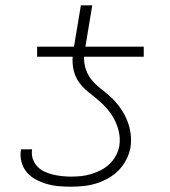

<svg xmlns="http://www.w3.org/2000/svg" viewBox="-20 -696 640 724"><path d="M248 8Q224 8 201 6Q178 4 156 -2.5Q134 -9 114.5 -19.5Q95 -30 81 -46.5Q67 -63 61 -85.5Q55 -108 59 -131Q59 -132 59 -132.5Q59 -133 59 -133H101Q101 -133 101 -132.5Q101 -132 101 -132Q98 -114 103.5 -97.5Q109 -81 120 -69Q131 -57 146.5 -49.5Q162 -42 178.5 -38Q195 -34 212.5 -32Q230 -30 248 -30Q267 -30 286 -32Q305 -34 323.5 -39.5Q342 -45 360.5 -54.5Q379 -64 393.5 -78Q408 -92 417.5 -110Q427 -128 430 -146Q434 -173 428.5 -198Q423 -223 411.5 -245Q400 -267 384 -285.5Q368 -304 349.5 -319.5Q331 -335 311.5 -350.5Q292 -366 278 -385.5Q264 -405 258 -430Q252 -455 254 -482H120V-520H259L285 -676H328L302 -520H522V-482H297Q296 -455 305 -431Q314 -407 330.5 -389Q347 -371 367 -356Q387 -341 404.5 -323.5Q422 -306 436 -285.5Q450 -265 459.5 -241.5Q469 -218 472.5 -192.5Q476 -167 472 -140Q468 -117 456.5 -94.5Q445 -72 427.5 -54Q410 -36 387.5 -23.5Q365 -11 342 -4Q319 3 295 5.5Q271 8 248 8Z"/></svg>

Font: Iosevka SS04 XLt Ex Obl
Style: Regular
Weight: 200
Width: 7
Italic angle: -9°
Monospace: yes
Designer: Belleve Invis
Foundry: Belleve Invis
Version: Version 19.0.0; ttfautohint (v1.8.4)